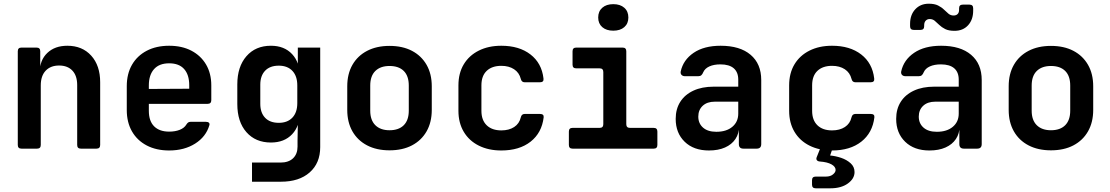

<svg xmlns="http://www.w3.org/2000/svg" viewBox="-20 -809 6040 1045"><path d="M96.8 0Q76.8 0 76.8 -20V-530Q76.8 -550 96.8 -550H179Q199 -550 199 -530V-445H232.6L196 -415.8Q196.6 -482 237.7 -521Q278.7 -560 346.6 -560Q427.8 -560 476.5 -506.1Q525.2 -452.1 525.2 -361.2V-20Q525.2 0 505.2 0H420.1Q400.1 0 400.1 -20V-345.8Q400.1 -397.1 373.9 -424.8Q347.6 -452.4 301.8 -452.4Q255.2 -452.4 228.5 -424.1Q201.9 -395.9 201.9 -344.1V-20Q201.9 0 181.9 0Z M900.6 10Q830.9 10 778.9 -17.1Q726.9 -44.2 698.4 -93.7Q670 -143.2 670 -210V-340Q670 -407.2 698.4 -456.5Q726.9 -505.8 778.9 -532.9Q830.9 -560 900.6 -560Q970.3 -560 1021.7 -533.1Q1073.1 -506.2 1101.6 -457.8Q1130 -409.3 1130 -344.1V-263.8Q1130 -243.8 1110 -243.8H790.1V-205.9Q790.1 -150.1 819 -121.3Q847.9 -92.6 900.6 -92.6Q934.1 -92.6 958.7 -102.6Q983.4 -112.6 994.2 -131Q998.8 -138.4 1003.8 -142.1Q1008.8 -145.9 1016.8 -145.9H1101.1Q1112.1 -145.9 1117.1 -140.9Q1122.1 -135.9 1119.5 -127.3Q1101 -64.5 1041.9 -27.3Q982.8 10 900.6 10ZM1009.9 -315.3V-345.3Q1009.9 -402.1 982.2 -433.2Q954.6 -464.4 900.6 -464.4Q846.6 -464.4 818.4 -432.7Q790.1 -401 790.1 -344.1V-324.9L1018.6 -326.1Z M1351.6 180V75.8H1506.6Q1550.7 75.8 1575.1 52.5Q1599.4 29.2 1599.4 -11.1V-44.1L1601.4 -154.6H1573.5L1612.7 -203Q1612.7 -123.7 1570.1 -78.5Q1527.5 -33.3 1454.6 -33.3Q1370.8 -33.3 1321.2 -89.7Q1271.6 -146 1271.6 -242.9V-349.6Q1271.6 -445.9 1321.2 -503Q1370.8 -560 1454.6 -560Q1527.5 -560 1570.1 -514.2Q1612.7 -468.4 1612.7 -389L1573.5 -455H1601V-550H1722.8V-8.2Q1722.8 78.9 1665.4 129.5Q1608.1 180 1509.1 180ZM1497.4 -140.5Q1544.6 -140.5 1571.4 -168.8Q1598.1 -197 1598.1 -247.9V-344.1Q1598.1 -395 1571.4 -423.3Q1544.6 -451.6 1497.4 -451.6Q1449.2 -451.6 1423 -424.1Q1396.7 -396.7 1396.7 -348.3V-243.8Q1396.7 -195.4 1423 -167.9Q1449.2 -140.5 1497.4 -140.5Z M2100 9.2Q2029.9 9.2 1978.2 -17.7Q1926.5 -44.6 1898.2 -94.1Q1870 -143.6 1870 -210.8V-339.2Q1870 -406.8 1898.2 -456.1Q1926.5 -505.4 1978.2 -532.3Q2029.9 -559.2 2100 -559.2Q2171.1 -559.2 2222.3 -532.3Q2273.5 -505.4 2301.8 -456.1Q2330 -406.8 2330 -339.2V-210.8Q2330 -143.6 2301.8 -94.1Q2273.5 -44.6 2222.1 -17.7Q2170.7 9.2 2100 9.2ZM2100 -100.1Q2150.2 -100.1 2177.6 -127.5Q2204.9 -155 2204.9 -206.7V-343.3Q2204.9 -395.6 2177.6 -422.8Q2150.2 -449.9 2100 -449.9Q2050.8 -449.9 2022.9 -422.8Q1995.1 -395.6 1995.1 -343.3V-206.7Q1995.1 -155 2022.9 -127.5Q2050.8 -100.1 2100 -100.1Z M2708.6 10Q2638.5 10 2585.8 -16.5Q2533.1 -42.9 2504.1 -91.6Q2475.1 -140.3 2475.1 -205.9V-344.1Q2475.1 -410.7 2504.1 -458.9Q2533.1 -507.1 2585.8 -533.5Q2638.5 -560 2708.6 -560Q2805.8 -560 2867.1 -512.7Q2928.4 -465.3 2938 -382.2Q2941 -361.2 2919 -361.2H2835.6Q2818.8 -361.2 2814.6 -379.6Q2806 -413.7 2777.9 -432.2Q2749.8 -450.7 2708.6 -450.7Q2657.8 -450.7 2629 -423.4Q2600.2 -396 2600.2 -344.6V-205.9Q2600.2 -155 2629 -127.1Q2657.8 -99.3 2708.6 -99.3Q2750.4 -99.3 2778.5 -117.7Q2806.6 -136.1 2814.6 -170.4Q2818.8 -188.8 2835.6 -188.8H2919Q2941 -188.8 2939 -170.4Q2929 -86.1 2867.9 -38Q2806.8 10 2708.6 10Z M3096.2 0Q3076.2 0 3076.2 -20V-93Q3076.2 -113 3096.2 -113H3243.6Q3263.6 -113 3263.6 -133V-417Q3263.6 -437 3243.6 -437H3116.2Q3096.2 -437 3096.2 -457V-530Q3096.2 -550 3116.2 -550H3368.7Q3388.7 -550 3388.7 -530V-133Q3388.7 -113 3408.7 -113H3537.9Q3557.9 -113 3557.9 -93V-20Q3557.9 0 3537.9 0ZM3317.9 -642Q3280.2 -642 3258 -661.3Q3235.8 -680.7 3235.8 -713.8Q3235.8 -747.3 3258 -766.8Q3280.2 -786.4 3317.9 -786.4Q3355.6 -786.4 3377.8 -766.8Q3400 -747.3 3400 -713.8Q3400 -680.7 3377.8 -661.3Q3355.6 -642 3317.9 -642Z M3838.5 10Q3755.3 10 3706.5 -37.5Q3657.6 -85 3657.6 -162Q3657.6 -215.9 3682.7 -255.1Q3707.7 -294.3 3754.3 -315.8Q3800.9 -337.3 3864.4 -337.3H3998.1V-375.6Q3998.1 -416.1 3973.5 -437.4Q3948.9 -458.6 3901 -458.6Q3865.4 -458.6 3840.9 -447.5Q3816.5 -436.4 3807.5 -415.7Q3803.3 -405 3797.1 -399.6Q3791 -394.2 3780.2 -394.2H3708.6Q3696.2 -394.2 3689.6 -401.2Q3682.9 -408.1 3684.9 -419.9Q3698.5 -482.9 3755.2 -521.5Q3811.9 -560 3902.2 -560Q4007.4 -560 4065.3 -510.8Q4123.2 -461.7 4123.2 -373.3V-24.7Q4123.2 0 4098.5 0H4026.1Q4001.4 0 4001.4 -24.7V-105.3H3981.2L4002.8 -122.9Q4002.8 -82.3 3982.8 -52.5Q3962.8 -22.6 3926.1 -6.3Q3889.4 10 3838.5 10ZM3878.7 -91.7Q3933.6 -91.7 3965.8 -118.8Q3998.1 -145.8 3998.1 -190.9V-255.6H3870.3Q3828.6 -255.6 3804.6 -233.2Q3780.6 -210.8 3780.6 -174.4Q3780.6 -137.1 3806.5 -114.4Q3832.3 -91.7 3878.7 -91.7Z M4419.6 215.9Q4399.6 215.9 4399.6 195.9V172.1Q4399.6 152.1 4419.6 152.1H4475.5Q4499.2 152.1 4513.6 140.3Q4528 128.5 4528 116.1Q4528 98.2 4505.5 85.6Q4483.1 73 4441.6 70Q4430.6 69 4425.9 62.7Q4421.1 56.4 4425.1 46.4L4445.6 -4.7Q4451 -20.1 4468.6 -20.1H4493.9Q4504.9 -20.1 4509.4 -14.1Q4513.9 -8.1 4509.9 2.9L4498.1 37.3Q4527 39.8 4557.7 50Q4588.3 60.3 4609.6 79.5Q4631 98.7 4631 127.6Q4631 163.4 4594.7 189.6Q4558.5 215.9 4499.3 215.9ZM4508.6 10Q4438.5 10 4385.8 -16.5Q4333.1 -42.9 4304.1 -91.6Q4275.1 -140.3 4275.1 -205.9V-344.1Q4275.1 -410.7 4304.1 -458.9Q4333.1 -507.1 4385.8 -533.5Q4438.5 -560 4508.6 -560Q4605.8 -560 4667.1 -512.7Q4728.4 -465.3 4738 -382.2Q4741 -361.2 4719 -361.2H4635.6Q4618.8 -361.2 4614.6 -379.6Q4606 -413.7 4577.9 -432.2Q4549.8 -450.7 4508.6 -450.7Q4457.8 -450.7 4429 -423.4Q4400.2 -396 4400.2 -344.6V-205.9Q4400.2 -155 4429 -127.1Q4457.8 -99.3 4508.6 -99.3Q4550.4 -99.3 4578.5 -117.7Q4606.6 -136.1 4614.6 -170.4Q4618.8 -188.8 4635.6 -188.8H4719Q4741 -188.8 4739 -170.4Q4729 -86.1 4667.9 -38Q4606.8 10 4508.6 10Z M5038.5 10Q4955.3 10 4906.5 -37.5Q4857.6 -85 4857.6 -162Q4857.6 -215.9 4882.7 -255.1Q4907.7 -294.3 4954.3 -315.8Q5000.9 -337.3 5064.4 -337.3H5198.1V-375.6Q5198.1 -416.1 5173.5 -437.4Q5148.9 -458.6 5101 -458.6Q5065.4 -458.6 5040.9 -447.5Q5016.5 -436.4 5007.5 -415.7Q5003.3 -405 4997.1 -399.6Q4991 -394.2 4980.2 -394.2H4908.6Q4896.2 -394.2 4889.6 -401.2Q4882.9 -408.1 4884.9 -419.9Q4898.5 -482.9 4955.2 -521.5Q5011.9 -560 5102.2 -560Q5207.4 -560 5265.3 -510.8Q5323.2 -461.7 5323.2 -373.3V-24.7Q5323.2 0 5298.5 0H5226.1Q5201.4 0 5201.4 -24.7V-105.3H5181.2L5202.8 -122.9Q5202.8 -82.3 5182.8 -52.5Q5162.8 -22.6 5126.1 -6.3Q5089.4 10 5038.5 10ZM5078.7 -91.7Q5133.6 -91.7 5165.8 -118.8Q5198.1 -145.8 5198.1 -190.9V-255.6H5070.3Q5028.6 -255.6 5004.6 -233.2Q4980.6 -210.8 4980.6 -174.4Q4980.6 -137.1 5006.5 -114.4Q5032.3 -91.7 5078.7 -91.7ZM5175 -641.2Q5143.8 -641.2 5124.5 -650.8Q5105.2 -660.5 5092.2 -673.3Q5079.2 -686.1 5067.5 -695.8Q5055.8 -705.4 5040 -705.4Q5027 -705.4 5018.5 -696.6Q5010 -687.8 5010 -671.5V-666.2Q5010 -646.2 4990 -646.2H4953.3Q4933.3 -646.2 4933.3 -666.2V-679.1Q4933.3 -728.2 4961.5 -758.5Q4989.7 -788.8 5035 -788.8Q5066.2 -788.8 5085.5 -779.2Q5104.8 -769.5 5117.8 -756.7Q5130.8 -743.9 5142.5 -734.2Q5154.2 -724.6 5170 -724.6Q5184 -724.6 5192 -732.5Q5200 -740.5 5200 -755.5V-763.8Q5200 -783.8 5220 -783.8H5256.7Q5276.7 -783.8 5276.7 -763.8V-750.9Q5276.7 -701.8 5249 -671.5Q5221.3 -641.2 5175 -641.2Z M5700 9.2Q5629.9 9.2 5578.2 -17.7Q5526.5 -44.6 5498.2 -94.1Q5470 -143.6 5470 -210.8V-339.2Q5470 -406.8 5498.2 -456.1Q5526.5 -505.4 5578.2 -532.3Q5629.9 -559.2 5700 -559.2Q5771.1 -559.2 5822.3 -532.3Q5873.5 -505.4 5901.8 -456.1Q5930 -406.8 5930 -339.2V-210.8Q5930 -143.6 5901.8 -94.1Q5873.5 -44.6 5822.1 -17.7Q5770.7 9.2 5700 9.2ZM5700 -100.1Q5750.2 -100.1 5777.6 -127.5Q5804.9 -155 5804.9 -206.7V-343.3Q5804.9 -395.6 5777.6 -422.8Q5750.2 -449.9 5700 -449.9Q5650.8 -449.9 5622.9 -422.8Q5595.1 -395.6 5595.1 -343.3V-206.7Q5595.1 -155 5622.9 -127.5Q5650.8 -100.1 5700 -100.1Z"/></svg>

Font: Pitagon Sans Mono
Style: Regular
Weight: 400
Monospace: yes
Designer: Travis Tran
Foundry: Pitagon
Version: Version 1.001;gftools[0.9.26]